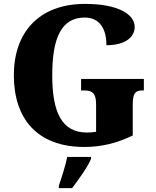

<svg xmlns="http://www.w3.org/2000/svg" viewBox="-20 -744 801 985"><path d="M413 10C501 10 581 -10 661 -49V-203C661 -258 669 -280 710 -280H718V-339H396V-280H414C460 -280 473 -258 473 -207V-68C455 -65 440 -64 427 -64C296 -64 248 -169 248 -358C248 -548 294 -654 415 -654C485 -654 526 -604 526 -512C626 -512 671 -556 671 -606C671 -671 585 -724 417 -724C176 -724 51 -574 51 -358C51 -137 169 10 413 10ZM282 208V221H350C383 177 430 113 447 71V61H325C317 103 295 170 282 208Z"/></svg>

Font: Noto Serif Tamil SemiCondensed Black
Style: Italic
Weight: 900
Width: 4
Italic angle: -12°
Designer: Indian Type Foundry, Tom Grace, and the Monotype Design Team
Foundry: Monotype Imaging Inc.
Version: Version 2.003